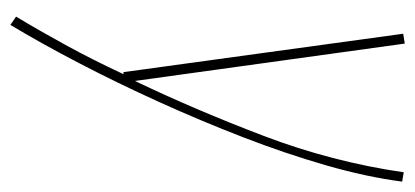

<svg xmlns="http://www.w3.org/2000/svg" viewBox="-235 -345 800 370"><g transform="rotate(90 165.0 -160.0)"><path d="M312 -538 330 -535Q321 -466 298.5 -388Q276 -310 244.5 -228.5Q213 -147 176.5 -66.5Q140 14 102 87Q64 160 28 220L12 209Q38 166 66.5 114Q95 62 123 2H119L45 -537L64 -540L136 -20Q192 -137 242 -268.5Q292 -400 312 -538Z"/></g></svg>

Font: Georama SemiCondensed Thin
Style: Italic
Weight: 100
Width: 4
Italic angle: -9°
Designer: Jean-Baptiste Levee
Foundry: Production Type
Version: Version 1.000